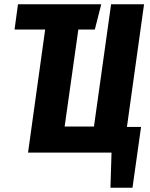

<svg xmlns="http://www.w3.org/2000/svg" viewBox="-20 -713 703 897"><path d="M653 -693 573 -120H639L599 164H496L501 0H111L191 -575H48L64 -693H453L423 -575H346L282 -122H419L499 -693Z"/></svg>

Font: Fira Sans Extra Condensed
Style: Bold Italic
Weight: 700
Width: 3
Italic angle: -8°
Designer: Carrois Corporate & Edenspiekermann AG
Foundry: Carrois Corporate GbR & Edenspiekermann AG
Version: Version 4.203